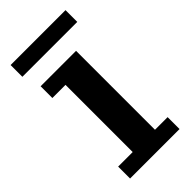

<svg xmlns="http://www.w3.org/2000/svg" viewBox="-212 -719 774 774"><g transform="rotate(-45 175.5 -332.0)"><path d="M20 -597V-664H333V-597ZM37 0V-68H120V-451H45V-518H247V-68H319V0Z"/></g></svg>

Font: Montagu Slab 16pt Medium
Style: Regular
Weight: 500
Designer: Florian Karsten
Foundry: Florian Karsten
Version: Version 1.000; ttfautohint (v1.8.3)